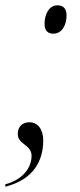

<svg xmlns="http://www.w3.org/2000/svg" viewBox="-51 -561 300 724"><path d="M150 -434C183 -434 200 -467 200 -503C200 -529 187 -541 166 -541C133 -541 117 -506 117 -471C117 -445 130 -434 150 -434ZM-31 134V143C76 116 112 45 112 -32C112 -75 90 -100 60 -100C33 -100 16 -83 16 -56C16 -15 68 -17 68 27C68 67 40 115 -31 134Z"/></svg>

Font: Noto Serif Display SemiCondensed Light
Style: Italic
Weight: 300
Width: 4
Italic angle: -12°
Designer: Monotype Design Team
Foundry: Monotype Imaging Inc.
Version: Version 2.009